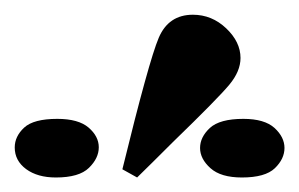

<svg xmlns="http://www.w3.org/2000/svg" viewBox="-23 -731 408 262"><path d="M-2.9 -529.8Q-2.9 -544.9 10 -556.9Q22.9 -568.8 55.2 -568.8Q84 -568.8 97.9 -556.9Q111.8 -544.9 111.8 -530Q111.8 -515.1 98.4 -502Q85 -488.8 53.2 -488.8Q28.3 -488.8 12.7 -500.2Q-2.9 -511.7 -2.9 -529.8ZM144 -500Q180.2 -647.9 193.6 -679.4Q207 -710.9 240.2 -710.9Q266.1 -710.9 285.6 -692.4Q305.2 -673.8 305.2 -651.9Q305.2 -633.8 290 -615.5Q274.9 -597.2 212.9 -537.1Q183.1 -507.3 164.1 -488.8ZM309.1 -568.8Q337.9 -568.8 351.6 -556.4Q365.2 -543.9 365.2 -529.1Q365.2 -514.2 352.1 -501.5Q338.9 -488.8 307.1 -488.8Q278.3 -488.8 264.2 -501.5Q250 -514.2 250 -529.1Q250 -543.9 263.4 -556.4Q276.9 -568.8 309.1 -568.8Z"/></svg>

Font: CMU Serif
Style: Bold
Weight: 700
Version: Version 0.7.0